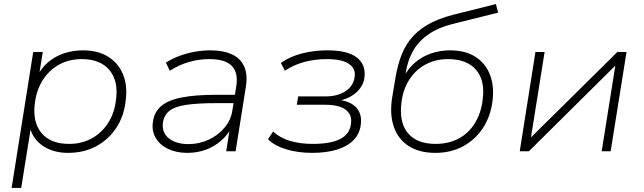

<svg xmlns="http://www.w3.org/2000/svg" viewBox="-20 -742 3159 942"><path d="M37 180 143 -487H190L171 -369H163Q184 -410 217.5 -438Q251 -466 294.5 -480.5Q338 -495 387 -495Q461 -495 511 -463.5Q561 -432 584 -376Q607 -320 596 -243Q587 -169 549 -112.5Q511 -56 451 -24Q391 8 314 8Q242 8 191.5 -25.5Q141 -59 126 -119H132L84 180ZM319 -36Q382 -36 431 -63.5Q480 -91 511 -139.5Q542 -188 549 -252Q562 -344 517 -398Q472 -452 381 -452Q318 -452 269 -424.5Q220 -397 189.5 -348.5Q159 -300 151 -236Q139 -143 183.5 -89.5Q228 -36 319 -36Z M899 8Q845 8 804.5 -11.5Q764 -31 744 -65Q724 -99 730 -142Q736 -191 769.5 -220.5Q803 -250 870 -263.5Q937 -277 1044 -277H1146L1139 -236H1043Q946 -236 890 -227Q834 -218 809 -196.5Q784 -175 779 -139Q774 -90 809.5 -62.5Q845 -35 905 -35Q957 -35 1003.5 -56.5Q1050 -78 1081.5 -115.5Q1113 -153 1120 -200L1139 -317Q1150 -386 1117 -419Q1084 -452 1008 -452Q956 -452 907.5 -438Q859 -424 813 -395L794 -435Q824 -454 860 -467.5Q896 -481 935 -488Q974 -495 1011 -495Q1075 -495 1117.5 -475.5Q1160 -456 1178 -416Q1196 -376 1186 -314L1136 0H1090L1108 -116H1116Q1097 -80 1064.5 -51.5Q1032 -23 990 -7.5Q948 8 899 8Z M1511 8Q1442 8 1384 -9.5Q1326 -27 1295 -59L1320 -97Q1354 -65 1403.5 -50.5Q1453 -36 1514 -36Q1603 -36 1650 -60.5Q1697 -85 1702 -136Q1708 -180 1675.5 -204Q1643 -228 1577 -228H1436L1443 -269H1577Q1636 -269 1675 -294.5Q1714 -320 1720 -365Q1726 -406 1691.5 -429Q1657 -452 1583 -452Q1525 -452 1473 -438Q1421 -424 1378 -395L1358 -433Q1401 -464 1460.5 -479.5Q1520 -495 1587 -495Q1685 -495 1730.5 -460Q1776 -425 1768 -361Q1765 -334 1748 -310.5Q1731 -287 1704.5 -271Q1678 -255 1644 -248V-252Q1702 -244 1729.5 -212.5Q1757 -181 1750 -130Q1745 -86 1715 -55Q1685 -24 1633.5 -8Q1582 8 1511 8Z M2116 8Q2038 8 1986 -25Q1934 -58 1912.5 -119Q1891 -180 1904 -263L1917 -341Q1926 -402 1943 -453.5Q1960 -505 1991.5 -546.5Q2023 -588 2075 -619Q2127 -650 2205 -670L2413 -722L2424 -680L2199 -624Q2131 -607 2083.5 -574.5Q2036 -542 2008.5 -495.5Q1981 -449 1971 -387L1968 -364H1961Q1983 -407 2017.5 -436Q2052 -465 2095.5 -480Q2139 -495 2188 -495Q2262 -495 2311.5 -464Q2361 -433 2383.5 -376.5Q2406 -320 2396 -243Q2386 -169 2348.5 -112.5Q2311 -56 2251.5 -24Q2192 8 2116 8ZM2117 -36Q2181 -36 2230 -62Q2279 -88 2309.5 -137Q2340 -186 2348 -252Q2361 -347 2315.5 -399.5Q2270 -452 2179 -452Q2116 -452 2067.5 -425.5Q2019 -399 1988.5 -352Q1958 -305 1950 -242Q1937 -141 1981.5 -88.5Q2026 -36 2117 -36Z M2530 0 2607 -487H2652L2583 -55H2572L3009 -487H3054L2976 0H2932L3001 -433H3012L2575 0Z"/></svg>

Font: Nunito Sans 10pt SemiExpanded ExtraLight
Style: Italic
Weight: 250
Width: 6
Italic angle: -9°
Designer: Vernon Adams
Foundry: Vernon Adams
Version: Version 3.101;gftools[0.9.27]